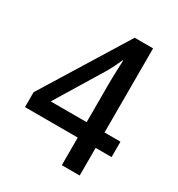

<svg xmlns="http://www.w3.org/2000/svg" viewBox="-172 -829 869 939"><g transform="rotate(30 263.0 -359.0)"><path d="M508 -156V-243H418V-718H314L19 -240V-156H317V0H418V-156ZM317 -458V-243H114L279 -514C292 -537 306 -565 318 -593H321C320 -561 317 -507 317 -458Z"/></g></svg>

Font: Noto Sans Khmer UI SemiCondensed Medium
Style: Regular
Weight: 500
Width: 4
Designer: Danh Hong and the Monotype Design Team
Foundry: Monotype Imaging Inc.
Version: Version 2.002